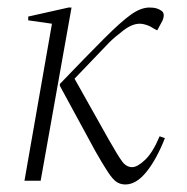

<svg xmlns="http://www.w3.org/2000/svg" viewBox="-20 -480 498 510"><path d="M45 0 118 -417 55 -426V-436L162 -460H170L88 0ZM313 10Q300 10 290 3.5Q280 -3 267 -22.5Q254 -42 233 -79L139 -252V-257Q213 -334 257 -378Q301 -422 327.5 -441Q354 -460 377 -460Q388 -460 395 -458Q402 -456 408 -452Q415 -448 415 -439Q415 -434 412 -426L398 -400H396L387 -405Q380 -410 370 -413.5Q360 -417 351 -417Q331 -417 307.5 -399Q284 -381 270 -367L178 -271L269 -109Q294 -65 305 -50.5Q316 -36 331 -36Q345 -36 365.5 -55.5Q386 -75 404 -118L418 -113Q396 -57 369 -23.5Q342 10 313 10Z"/></svg>

Font: Spectral SC ExtraLight
Style: Italic
Weight: 275
Italic angle: -10°
Designer: Jean-Baptiste Levee
Foundry: Production Type
Version: Version 2.001